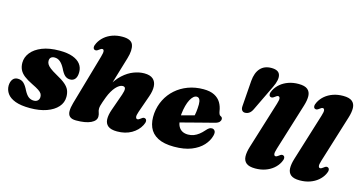

<svg xmlns="http://www.w3.org/2000/svg" viewBox="-83 -1145 2852 1519"><g transform="rotate(15 1343.5 -385.0)"><path d="M232 -50Q253 -50 264.8 -61.5Q276.5 -73 276.5 -91.5Q276.5 -106 269.8 -117.8Q263 -129.5 244 -142.2Q225 -155 187.5 -173Q144.5 -194 118.2 -214.5Q92 -235 80 -259.8Q68 -284.5 68 -316.5Q68 -362 98.2 -400.2Q128.5 -438.5 186.5 -461.8Q244.5 -485 329 -485Q395 -485 437.5 -469.2Q480 -453.5 501 -425.8Q522 -398 522 -362Q522.5 -325 507.8 -305.5Q493 -286 466.5 -286Q442 -286 424 -301.5Q406 -317 387 -357.5Q369.5 -390 349.8 -406.2Q330 -422.5 304.5 -422.5Q286 -422.5 275.2 -413Q264.5 -403.5 264.5 -384.5Q264.5 -371.5 271.5 -358.5Q278.5 -345.5 298 -330Q317.5 -314.5 354.5 -294Q402.5 -268 428.8 -245.8Q455 -223.5 465 -199.8Q475 -176 475 -145Q475 -98 443 -62Q411 -26 353.5 -5.5Q296 15 218.5 15Q143.5 15 97.5 -2.2Q51.5 -19.5 30.8 -48.8Q10 -78 10 -113.5Q11 -146.5 25.8 -165.8Q40.5 -185 66.5 -185Q97 -185 116.5 -166.2Q136 -147.5 153.5 -110.5Q172 -76 190.5 -63Q209 -50 232 -50Z M783.5 -303 862.5 -566.5Q883.5 -636.5 868.8 -678.2Q854 -720 781 -720Q736.5 -720 699.8 -707Q663 -694 635.8 -670.8Q608.5 -647.5 592.5 -616.5Q581.5 -595.5 582.2 -582Q583 -568.5 592.5 -563.5Q600 -560 607.8 -561.8Q615.5 -563.5 627.5 -573Q636 -580 641.5 -582.5Q647 -585 652.5 -585Q662.5 -585 665 -572Q667.5 -559 657.5 -524.5L539 -112Q527.5 -72 527.8 -43.5Q528 -15 544.2 0Q560.5 15 596 15Q673.5 15 716.5 -5.5Q759.5 -26 759.5 -60Q759.5 -78 753.8 -92Q748 -106 748 -122.5Q748 -133.5 751.5 -147.8Q755 -162 761.8 -181Q768.5 -200 777.5 -224Q788 -251 800.8 -273Q813.5 -295 827.5 -310.8Q841.5 -326.5 855.8 -335.2Q870 -344 883 -344Q903 -344 905.2 -327.5Q907.5 -311 896 -277.5L847 -138.5Q831 -93 832.2 -58.2Q833.5 -23.5 857.2 -4.2Q881 15 931.5 15Q999 15 1048.8 -13.5Q1098.5 -42 1122.5 -88.5Q1133.5 -109.5 1132.8 -123Q1132 -136.5 1122.5 -141.5Q1115 -145.5 1107.2 -143.8Q1099.5 -142 1087.5 -132Q1079 -125.5 1073.5 -122.8Q1068 -120 1062.5 -120Q1052.5 -120 1049 -133.2Q1045.5 -146.5 1057.5 -180.5L1106.5 -320Q1123.5 -368 1121.2 -405.2Q1119 -442.5 1095 -463.8Q1071 -485 1022.5 -485Q982 -485 937.2 -468.2Q892.5 -451.5 849.8 -412.8Q807 -374 771.5 -307Z M1280 -210.5Q1280 -210.5 1296.8 -215Q1313.5 -219.5 1340.2 -226.5Q1367 -233.5 1397.8 -241.8Q1428.5 -250 1458 -257.8Q1487.5 -265.5 1508.5 -271.5L1488.5 -249.5Q1494.5 -269.5 1498.2 -297.2Q1502 -325 1502.5 -359Q1502.5 -385 1494.8 -399.5Q1487 -414 1471 -414Q1457.5 -414 1444.5 -402.8Q1431.5 -391.5 1420.2 -370.2Q1409 -349 1400.8 -318.8Q1392.5 -288.5 1388.5 -250Q1382 -179.5 1405.5 -143Q1429 -106.5 1480.5 -106.5Q1506 -106.5 1527.5 -115Q1549 -123.5 1568 -138.2Q1587 -153 1603.5 -172Q1619.5 -190.5 1630 -197Q1640.5 -203.5 1653 -203Q1667.5 -202.5 1676.2 -189.8Q1685 -177 1677.5 -149Q1666.5 -106.5 1632.2 -69Q1598 -31.5 1540 -8.2Q1482 15 1398 15Q1315 15 1264.5 -11.5Q1214 -38 1193.8 -86.5Q1173.5 -135 1179.5 -201Q1185.5 -261.5 1211.8 -313.2Q1238 -365 1281.5 -403.5Q1325 -442 1382.5 -463.5Q1440 -485 1508 -485Q1563 -485 1597.8 -467Q1632.5 -449 1650.8 -418.2Q1669 -387.5 1674.5 -348Q1676.5 -336.5 1680.5 -327.2Q1684.5 -318 1691.5 -315Q1699 -312 1703.2 -307Q1707.5 -302 1707.5 -293Q1707.5 -280.5 1697.8 -269.5Q1688 -258.5 1661.5 -251.5Q1637.5 -245.5 1600.8 -236Q1564 -226.5 1521.5 -215.5Q1479 -204.5 1437.2 -193.5Q1395.5 -182.5 1361 -173.8Q1326.5 -165 1305.8 -159.5Q1285 -154 1285 -154Z M1871 -390Q1855.5 -390 1846.5 -401.5Q1837.5 -413 1839 -434.5L1854.5 -646Q1860 -714 1892.8 -750.2Q1925.5 -786.5 1983.5 -786.5Q2042.5 -786.5 2054 -749Q2065.5 -711.5 2034 -646.5L1931.5 -433.5Q1920.5 -411 1905.2 -400.5Q1890 -390 1871 -390Z M2308.5 -566.5 2189 -180.5Q2178 -146 2181 -133Q2184 -120 2194 -120Q2199.5 -120 2205 -122.8Q2210.5 -125.5 2219 -132Q2231 -142 2238.8 -143.8Q2246.5 -145.5 2254 -141.5Q2263.5 -136.5 2264.2 -123Q2265 -109.5 2254 -88.5Q2238 -57.5 2210.2 -34.2Q2182.5 -11 2145.2 2Q2108 15 2063 15Q2012.5 15 1989.5 -4Q1966.5 -23 1965.2 -57.5Q1964 -92 1978.5 -138.5L2098 -524.5Q2109 -559 2106 -572Q2103 -585 2093 -585Q2087.5 -585 2082 -582.5Q2076.5 -580 2068 -573Q2056 -563.5 2048.2 -561.8Q2040.5 -560 2033 -563.5Q2023.5 -568.5 2022.8 -582Q2022 -595.5 2033 -616.5Q2049 -647.5 2076.8 -670.8Q2104.5 -694 2141.8 -707Q2179 -720 2224 -720Q2274.5 -720 2297.5 -701Q2320.5 -682 2321.8 -647.5Q2323 -613 2308.5 -566.5Z M2673.5 -566.5 2554 -180.5Q2543 -146 2546 -133Q2549 -120 2559 -120Q2564.5 -120 2570 -122.8Q2575.5 -125.5 2584 -132Q2596 -142 2603.8 -143.8Q2611.5 -145.5 2619 -141.5Q2628.5 -136.5 2629.2 -123Q2630 -109.5 2619 -88.5Q2603 -57.5 2575.2 -34.2Q2547.5 -11 2510.2 2Q2473 15 2428 15Q2377.5 15 2354.5 -4Q2331.5 -23 2330.2 -57.5Q2329 -92 2343.5 -138.5L2463 -524.5Q2474 -559 2471 -572Q2468 -585 2458 -585Q2452.5 -585 2447 -582.5Q2441.5 -580 2433 -573Q2421 -563.5 2413.2 -561.8Q2405.5 -560 2398 -563.5Q2388.5 -568.5 2387.8 -582Q2387 -595.5 2398 -616.5Q2414 -647.5 2441.8 -670.8Q2469.5 -694 2506.8 -707Q2544 -720 2589 -720Q2639.5 -720 2662.5 -701Q2685.5 -682 2686.8 -647.5Q2688 -613 2673.5 -566.5Z"/></g></svg>

Font: Fraunces Wonky
Style: Italic
Weight: 900
Italic angle: -16°
Version: Version 1.000;[b76b70a41]